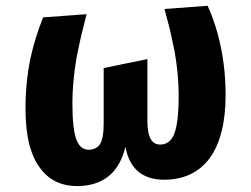

<svg xmlns="http://www.w3.org/2000/svg" viewBox="-20 -613 866 663"><path d="M697 -593Q726 -529 741 -458Q759 -375 759 -285Q759 -144 705 -68Q654 1 564 7Q436 16 413 -106Q383 20 263 29Q171 35 122 -28Q68 -95 68 -237Q68 -328 85 -411Q101 -484 129 -553L279 -564Q268 -522 260 -488Q251 -448 244 -412Q230 -329 230 -256Q230 -165 245 -128Q259 -94 290 -96Q314 -98 325 -115Q338 -135 338 -184V-378L489 -409V-194Q489 -110 537 -114Q567 -116 581 -149Q597 -188 597 -283Q597 -355 583 -435Q576 -470 567 -510Q559 -542 548 -582Z"/></svg>

Font: Xiangcui Wave Sans Xiangcui Wave Sans
Style: Regular
Weight: 800
Width: 3
Version: Version 0.920;March 28, 2024;FontCreator 14.0.0.2814 64-bit